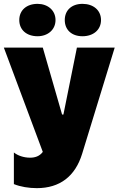

<svg xmlns="http://www.w3.org/2000/svg" viewBox="-20 -767 615 996"><path d="M408 -579C464 -579 504 -612 504 -663C504 -714 464 -747 408 -747C352 -747 316 -714 316 -663C316 -612 352 -579 408 -579ZM175 -579C227 -579 268 -612 268 -663C268 -714 227 -747 175 -747C118 -747 80 -714 80 -663C80 -612 118 -579 175 -579ZM171 209C290 209 370 148 406 31L575 -520H379L309 -173H302L202 -520H0L202 21C185 44 161 51 136 51C103 51 72 40 52 24V188C86 202 130 209 171 209Z"/></svg>

Font: Fixel Text Black
Style: Regular
Weight: 900
Width: 4
Designer: AlfaBravo + MacPaw
Foundry: Kyrylo Tkachov, Marchela Mozhyna, Serhii Makarenko, Maria Weinstein, Zakhar Kryvoshyya
Version: Version 1.211